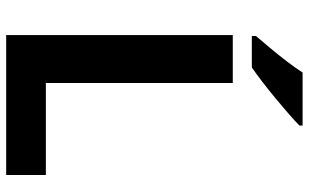

<svg xmlns="http://www.w3.org/2000/svg" viewBox="-204 -770 974 605"><g transform="rotate(90 282.5 -467.0)"><path d="M90 0V-714H241V-125H531V0ZM375 -924Q361 -910 338 -890Q315 -870 288.5 -848Q262 -826 236.5 -806.5Q211 -787 192 -774H93V-787Q109 -806 130.5 -831.5Q152 -857 173 -884.5Q194 -912 208 -934H375Z"/></g></svg>

Font: Noto Sans Sinhala
Style: Regular
Weight: 400
Designer: Jelle Bosma - Monotype Design Team
Foundry: Monotype Imaging Inc.
Version: Version 2.006